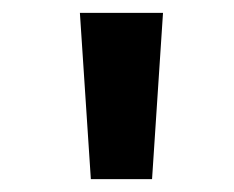

<svg xmlns="http://www.w3.org/2000/svg" viewBox="-20 -749 363 298"><path d="M121 -471 104 -729H233L216 -471Z"/></svg>

Font: Noto Sans Bengali SemiCondensed
Style: Bold
Weight: 700
Width: 4
Designer: Jelle Bosma - Monotype Design Team
Foundry: Monotype Imaging Inc.
Version: Version 2.003